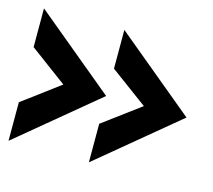

<svg xmlns="http://www.w3.org/2000/svg" viewBox="-103 -538 633 570"><g transform="rotate(15 214.0 -252.5)"><path d="M-33.5 -49V-167.5L80.5 -252.5L-33.5 -337V-456L212 -252.5ZM213.5 -49V-167.5L328 -252.5L213.5 -337V-456L459 -252.5Z"/></g></svg>

Font: HK Grotesk SemiBold
Style: Regular
Weight: 600
Designer: Alfredo Marco Pradil
Foundry: Hanken Design Co.
Version: Version 3.001;FEAKit 1.0